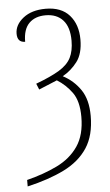

<svg xmlns="http://www.w3.org/2000/svg" viewBox="-55 -581 491 858"><g transform="rotate(-5 190.5 -152.0)"><path d="M34 211Q110 192 170.5 162.5Q231 133 265.5 82.5Q300 32 300 -49Q300 -120 272 -158.5Q244 -197 205 -221L123 -187L112 -214Q179 -239 217 -262Q255 -285 270.5 -315.5Q286 -346 286 -392Q286 -453 258 -484Q230 -515 180 -515Q133 -515 106 -488Q79 -461 79 -405Q44 -405 44 -444Q44 -484 82 -514Q120 -544 183 -544Q253 -544 289.5 -502.5Q326 -461 326 -394Q326 -330 298.5 -294Q271 -258 233 -237Q281 -212 311.5 -167.5Q342 -123 342 -50Q342 38 305 94Q268 150 199 184Q130 218 34 240Z"/></g></svg>

Font: Noto Serif Condensed ExtraLight
Style: Regular
Weight: 200
Width: 3
Designer: Monotype Design Team
Foundry: Monotype Imaging Inc.
Version: Version 2.013; ttfautohint (v1.8.4.7-5d5b)